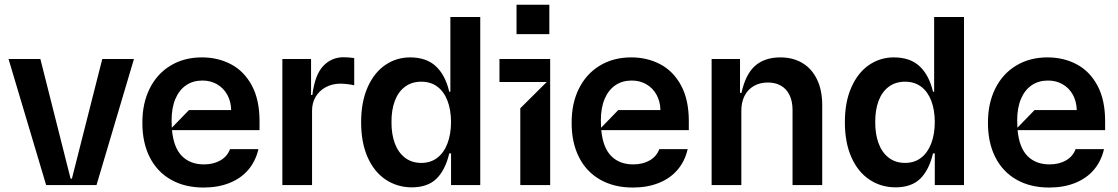

<svg xmlns="http://www.w3.org/2000/svg" viewBox="-20 -801 4841 831"><path d="M422.6 -545.5H559.7L397.7 0H179.7L17 -545.5H154.8L285.5 -27.7H291.2Z M1103.3 -237.9H724.4Q731.5 -161.9 767.4 -125.7Q803.3 -89.5 862.6 -89.5Q904.1 -89.5 933.9 -106.7Q963.8 -123.9 975.5 -155.5H1098.4Q1086.6 -103.7 1054.7 -66.2Q1022.7 -28.8 973.4 -9.1Q924 10.7 861.2 10.7Q779.5 10.7 719.5 -23.6Q659.4 -57.9 627.7 -121.3Q595.9 -184.7 596.2 -269.9Q595.9 -353.3 627.7 -417.4Q659.4 -481.5 718 -517Q776.6 -552.6 854 -552.6Q923.7 -552.6 980.1 -522.7Q1036.6 -492.9 1070 -430.9Q1103.3 -369 1103.3 -277ZM797.9 -324.6H980.5Q979.8 -361.2 964 -390.3Q948.2 -419.4 920.1 -435.9Q892 -452.4 856.2 -452.4Q815.7 -452.4 785.7 -432.2Q755.7 -411.9 739.2 -373.2Q722.7 -334.5 722.7 -280.2Q722.7 -263.8 723.7 -248.2Z M1202.1 0V-545.5H1326.3V-389.9H1332Q1342.7 -476.9 1378.7 -515.1Q1414.8 -553.3 1467 -553.3Q1478 -553.3 1491.1 -552.2Q1504.3 -551.1 1513.1 -549.7V-431.8Q1503.6 -434.3 1486 -436.6Q1468.4 -438.9 1453.5 -438.9Q1418.3 -438.9 1390.1 -423.8Q1361.9 -408.7 1346.1 -381.9Q1330.3 -355.1 1330.6 -321V0Z M1543 -272Q1543 -360.1 1571.2 -423.5Q1599.4 -486.9 1647.5 -519.7Q1695.7 -552.6 1754.6 -552.6Q1825.6 -552.6 1866.7 -514Q1907.7 -475.5 1924.4 -404.1H1929.3V-727.3H2058.6V0H1932.2V-137.1H1924.4Q1907.3 -65 1869.3 -27.7Q1831.3 9.6 1762.4 9.9Q1698.9 9.6 1649 -23.8Q1599.1 -57.2 1571 -120.7Q1543 -184.3 1543 -272ZM1932.2 -272.7Q1931.8 -326 1916.7 -365.2Q1901.6 -404.5 1872.9 -426Q1844.1 -447.4 1803.6 -447.4Q1761.7 -447.4 1732.4 -425.2Q1703.1 -403.1 1688.6 -363.6Q1674 -324.2 1674.4 -272.7Q1674 -220.9 1688.7 -180.9Q1703.5 -141 1732.8 -118.4Q1762.1 -95.9 1803.6 -95.9Q1843.8 -95.9 1872.5 -117.9Q1901.3 -139.9 1916.5 -179.7Q1931.8 -219.5 1932.2 -272.7Z M2361.2 0H2231.9V-332.4L2346.2 -446H2141.7V-545.5H2361.2ZM2357.6 -653.4H2215.6V-780.5H2357.6Z M2961.3 -237.9H2582.4Q2589.5 -161.9 2625.4 -125.7Q2661.2 -89.5 2720.5 -89.5Q2762.1 -89.5 2791.9 -106.7Q2821.7 -123.9 2833.5 -155.5H2956.3Q2944.6 -103.7 2912.6 -66.2Q2880.7 -28.8 2831.3 -9.1Q2782 10.7 2719.1 10.7Q2637.4 10.7 2577.4 -23.6Q2517.4 -57.9 2485.6 -121.3Q2453.8 -184.7 2454.2 -269.9Q2453.8 -353.3 2485.6 -417.4Q2517.4 -481.5 2576 -517Q2634.6 -552.6 2712 -552.6Q2781.6 -552.6 2838.1 -522.7Q2894.5 -492.9 2927.9 -430.9Q2961.3 -369 2961.3 -277ZM2655.9 -324.6H2838.4Q2837.7 -361.2 2821.9 -390.3Q2806.1 -419.4 2778.1 -435.9Q2750 -452.4 2714.1 -452.4Q2673.7 -452.4 2643.6 -432.2Q2613.6 -411.9 2597.1 -373.2Q2580.6 -334.5 2580.6 -280.2Q2580.6 -263.8 2581.7 -248.2Z M3188.6 0H3060V-545.5H3182.9V-399.1H3189.3Q3206.7 -479.4 3248 -516Q3289.4 -552.6 3357.6 -552.6Q3411.9 -552.6 3452.6 -528.4Q3493.3 -504.3 3515.8 -457.9Q3538.4 -411.6 3538.7 -347.3V0H3410.2V-327.4Q3409.8 -363.6 3397 -389.9Q3384.2 -416.2 3360.3 -430Q3336.3 -443.9 3303.6 -443.9Q3269.5 -443.9 3243.3 -429.2Q3217 -414.4 3202.6 -386.4Q3188.2 -358.3 3188.6 -319.6Z M3636.7 -272Q3636.7 -360.1 3665 -423.5Q3693.2 -486.9 3741.3 -519.7Q3789.4 -552.6 3848.4 -552.6Q3919.4 -552.6 3960.4 -514Q4001.4 -475.5 4018.1 -404.1H4023.1V-727.3H4152.3V0H4025.9V-137.1H4018.1Q4001.1 -65 3963.1 -27.7Q3925.1 9.6 3856.2 9.9Q3792.6 9.6 3742.7 -23.8Q3692.8 -57.2 3664.8 -120.7Q3636.7 -184.3 3636.7 -272ZM4025.9 -272.7Q4025.6 -326 4010.5 -365.2Q3995.4 -404.5 3966.6 -426Q3937.9 -447.4 3897.4 -447.4Q3855.5 -447.4 3826.2 -425.2Q3796.9 -403.1 3782.3 -363.6Q3767.8 -324.2 3768.1 -272.7Q3767.8 -220.9 3782.5 -180.9Q3797.2 -141 3826.5 -118.4Q3855.8 -95.9 3897.4 -95.9Q3937.5 -95.9 3966.3 -117.9Q3995 -139.9 4010.3 -179.7Q4025.6 -219.5 4025.9 -272.7Z M4763.1 -237.9H4384.2Q4391.3 -161.9 4427.2 -125.7Q4463.1 -89.5 4522.4 -89.5Q4563.9 -89.5 4593.8 -106.7Q4623.6 -123.9 4635.3 -155.5H4758.2Q4746.4 -103.7 4714.5 -66.2Q4682.5 -28.8 4633.2 -9.1Q4583.8 10.7 4521 10.7Q4439.3 10.7 4379.3 -23.6Q4319.2 -57.9 4287.5 -121.3Q4255.7 -184.7 4256 -269.9Q4255.7 -353.3 4287.5 -417.4Q4319.2 -481.5 4377.8 -517Q4436.4 -552.6 4513.8 -552.6Q4583.5 -552.6 4639.9 -522.7Q4696.4 -492.9 4729.8 -430.9Q4763.1 -369 4763.1 -277ZM4457.7 -324.6H4640.3Q4639.6 -361.2 4623.8 -390.3Q4608 -419.4 4579.9 -435.9Q4551.8 -452.4 4516 -452.4Q4475.5 -452.4 4445.5 -432.2Q4415.5 -411.9 4399 -373.2Q4382.5 -334.5 4382.5 -280.2Q4382.5 -263.8 4383.5 -248.2Z"/></svg>

Font: Riot Sans
Style: Bold
Weight: 600
Designer: Rasmus Andersson
Foundry: rsms
Version: Version 4.001